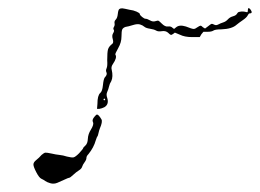

<svg xmlns="http://www.w3.org/2000/svg" viewBox="-20 -463 637 471"><path d="M212 -177Q216 -182 218 -182Q222 -182 229 -170Q232 -164 225 -148Q223 -143 221.5 -136Q220 -129 219 -128.5Q218 -128 215 -119Q210 -101 197 -85Q192 -80 192 -75.5Q192 -71 187.5 -65Q183 -59 181.5 -54Q180 -49 173.5 -45Q167 -41 159.5 -34Q152 -27 150 -27Q148 -27 138.5 -22.5Q129 -18 120.5 -14.5Q112 -11 103.5 -13.5Q95 -16 91 -19Q87 -22 81.5 -24.5Q76 -27 69 -40.5Q62 -54 62 -59.5Q62 -65 69 -70.5Q76 -76 82 -83Q88 -88 91 -88.5Q94 -89 108 -86Q116 -84 125.5 -83Q135 -82 144 -79Q156 -76 160.5 -77Q165 -78 174 -87Q184 -98 184 -99.5Q184 -101 189.5 -106Q195 -111 195.5 -122.5Q196 -134 203 -145Q211 -158 208 -163.5Q205 -169 212 -177ZM298 -439Q307 -438 315 -434.5Q323 -431 323 -428.5Q323 -426 328.5 -421.5Q334 -417 337 -417Q341 -417 348 -413Q355 -409 361 -411Q367 -413 369 -412Q371 -411 377 -405Q385 -397 392 -398Q399 -399 403 -395L407 -392L412 -396Q420 -403 436 -398Q451 -392 455 -392Q459 -392 464 -396Q470 -400 472 -400Q474 -400 478 -396L483 -393L491 -399Q497 -404 499 -404.5Q501 -405 505.5 -402.5Q510 -400 515.5 -403Q521 -406 527.5 -408Q534 -410 539 -415.5Q544 -421 551.5 -423Q559 -425 561.5 -429.5Q564 -434 568 -434Q575 -436 586 -433Q587 -433 587.5 -434Q588 -435 588 -438Q588 -443 590 -443Q592 -443 595 -439Q601 -430 592 -430Q590 -430 587.5 -425Q585 -420 575.5 -413.5Q566 -407 560 -402Q549 -392 523 -391Q508 -391 503.5 -388Q499 -385 489 -385H479L474 -379L470 -372H451Q433 -372 421 -378L409 -383L405 -380Q401 -377 399 -377.5Q397 -378 392 -383Q386 -388 377 -386.5Q368 -385 363 -388Q358 -391 348 -392.5Q338 -394 334 -397.5Q330 -401 323.5 -403Q317 -405 306 -401.5Q295 -398 288 -397Q282 -395 280 -391Q278 -387 278 -373Q278 -359 270 -345Q262 -331 263 -329Q268 -322 257 -306Q252 -299 254 -292Q258 -275 253 -264Q249 -258 247.5 -251Q246 -244 243 -237.5Q240 -231 243 -223Q248 -207 236 -200Q230 -197 224 -196H218L219 -208Q219 -229 226 -235Q231 -239 232.5 -254Q234 -269 237 -273Q244 -280 241 -286Q239 -290 241.5 -295.5Q244 -301 243 -315Q243 -335 245 -342Q247 -349 256 -356Q259 -359 256.5 -367.5Q254 -376 257.5 -381.5Q261 -387 259 -390Q257 -393 259.5 -397Q262 -401 261 -406Q260 -411 264 -415Q268 -419 269 -429Q270 -439 273 -441Q276 -443 280.5 -442.5Q285 -442 298 -439ZM236 -217Q238 -217 238 -219Q238 -221 236 -221Q234 -221 234 -219Q234 -217 236 -217Z"/></svg>

Font: TT2020 Style D
Style: Italic
Weight: 400
Italic angle: -15°
Version: Version 0.2.000